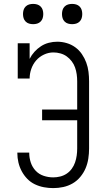

<svg xmlns="http://www.w3.org/2000/svg" viewBox="-20 -957 540 985"><path d="M253 8Q229 8 205 3.5Q181 -1 159 -11.5Q137 -22 120 -39.5Q103 -57 91.5 -78.5Q80 -100 74.5 -123.5Q69 -147 69 -171V-174H130V-172Q130 -147 138 -123Q146 -99 163 -81Q180 -63 204 -55Q228 -47 253 -47Q271 -47 289 -51.5Q307 -56 322 -66Q337 -76 348 -91Q359 -106 365 -123.5Q371 -141 373.5 -159Q376 -177 376 -195V-340H196V-395H376V-540Q376 -558 373.5 -576Q371 -594 365 -611Q359 -628 348 -642.5Q337 -657 322.5 -667.5Q308 -678 290 -683Q272 -688 254 -688Q229 -688 205.5 -677Q182 -666 165.5 -647Q149 -628 140.5 -603.5Q132 -579 132 -554H71V-735H132V-655Q142 -675 157 -691.5Q172 -708 190.5 -720Q209 -732 230.5 -737.5Q252 -743 274 -743Q298 -743 322 -736Q346 -729 366 -714.5Q386 -700 400 -679.5Q414 -659 422.5 -636Q431 -613 434 -588.5Q437 -564 437 -540V-195Q437 -169 433 -143Q429 -117 419 -93.5Q409 -70 392 -49.5Q375 -29 352.5 -16Q330 -3 304.5 2.5Q279 8 253 8ZM350 -833Q339 -833 329 -836Q319 -839 311.5 -846.5Q304 -854 301 -864Q298 -874 298 -885Q298 -896 301 -906Q304 -916 311.5 -923.5Q319 -931 329 -934Q339 -937 350 -937Q361 -937 371 -934Q381 -931 388.5 -923.5Q396 -916 399 -906Q402 -896 402 -885Q402 -874 399 -864Q396 -854 388.5 -846.5Q381 -839 371 -836Q361 -833 350 -833ZM150 -833Q139 -833 129 -836Q119 -839 111.5 -846.5Q104 -854 101 -864Q98 -874 98 -885Q98 -896 101 -906Q104 -916 111.5 -923.5Q119 -931 129 -934Q139 -937 150 -937Q161 -937 171 -934Q181 -931 188.5 -923.5Q196 -916 199 -906Q202 -896 202 -885Q202 -874 199 -864Q196 -854 188.5 -846.5Q181 -839 171 -836Q161 -833 150 -833Z"/></svg>

Font: Iosevka Curly Slab Light
Style: Regular
Weight: 300
Monospace: yes
Designer: Belleve Invis
Foundry: Belleve Invis
Version: Version 22.1.2; ttfautohint (v1.8.4)